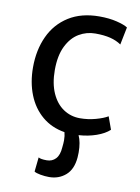

<svg xmlns="http://www.w3.org/2000/svg" viewBox="-88 -624 665 910"><g transform="rotate(10 244.5 -168.5)"><path d="M315.9 6.8Q330.6 38.6 330.6 87.9Q330.6 95.2 329.6 111.8Q324.7 169.9 291.7 198.2Q258.8 226.6 212.4 226.6Q191.9 226.6 170.4 222.7Q148.9 218.8 140.6 212.9L147.9 143.6Q158.7 150.4 188 150.4Q213.9 150.4 230.7 132.6Q247.6 114.7 250 77.1Q252.4 56.2 252.4 43Q252.4 21.5 247.6 4.4Q184.6 -5.9 139.4 -43.9Q94.2 -82 70.8 -141.1Q47.4 -200.2 47.4 -272.5Q47.4 -356 77.9 -422.1Q108.4 -488.3 168.9 -526.4Q229.5 -564.5 316.4 -564.5Q363.8 -564.5 400.4 -555.4Q437 -546.4 453.1 -535.6L436 -450.7Q413.6 -466.3 383.3 -473.9Q353 -481.4 311 -481.4Q269 -481.4 232.7 -460Q196.3 -438.5 173.8 -392.8Q151.4 -347.2 151.4 -277.8Q151.4 -213.4 171.9 -167.2Q192.4 -121.1 228 -97.2Q263.7 -73.2 308.1 -73.2Q346.7 -73.2 383.3 -83.3Q419.9 -93.3 440.9 -106L462.9 -44.9Q440.4 -23.9 401.1 -10Q361.8 3.9 315.9 6.8Z"/></g></svg>

Font: Merriweather Sans
Style: Regular
Weight: 400
Designer: Eben Sorkin
Foundry: Eben Sorkin
Version: Version 1.006; ttfautohint (v1.4.1) -l 6 -r 50 -G 0 -x 11 -H